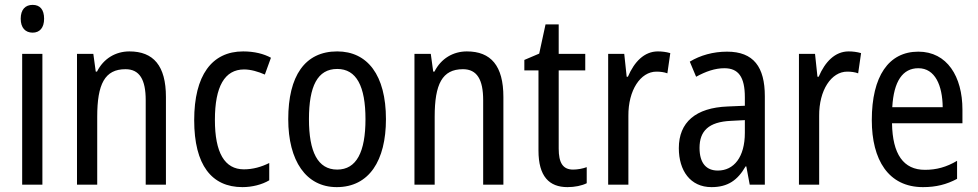

<svg xmlns="http://www.w3.org/2000/svg" viewBox="-20 -758 4013 788"><path d="M114 -738C84 -738 65 -719 65 -681C65 -644 84 -624 114 -624C143 -624 161 -644 161 -681C161 -719 144 -738 114 -738ZM154 -537H71V0H154Z M511 -547C455 -547 405 -518 378 -464H373L363 -537H296V0H379V-279C379 -413 410 -474 495 -474C553 -474 578 -431 578 -347V0H661V-360C661 -488 610 -547 511 -547Z M975 10C1014 10 1055 0 1085 -18V-89C1053 -73 1018 -63 981 -63C902 -63 862 -131 862 -266C862 -403 902 -473 982 -473C1009 -473 1040 -464 1067 -452L1092 -521C1063 -537 1024 -547 978 -547C849 -547 777 -448 777 -265C777 -80 849 10 975 10Z M1564 -269C1564 -450 1488 -547 1364 -547C1231 -547 1163 -446 1163 -269C1163 -98 1236 10 1362 10C1495 10 1564 -99 1564 -269ZM1248 -269C1248 -404 1283 -475 1364 -475C1443 -475 1480 -404 1480 -269C1480 -134 1443 -62 1364 -62C1284 -62 1248 -135 1248 -269Z M1896 -547C1840 -547 1790 -518 1763 -464H1758L1748 -537H1681V0H1764V-279C1764 -413 1795 -474 1880 -474C1938 -474 1963 -431 1963 -347V0H2046V-360C2046 -488 1995 -547 1896 -547Z M2332 -62C2290 -62 2273 -90 2273 -148V-469H2382V-537H2273V-658H2219L2193 -538L2132 -512V-469H2190V-140C2190 -34 2234 10 2309 10C2339 10 2368 4 2388 -6V-72C2372 -66 2351 -62 2332 -62Z M2680 -547C2624 -547 2583 -504 2557 -443H2552L2542 -537H2476V0H2559V-282C2558 -388 2609 -464 2674 -464C2690 -464 2706 -462 2719 -457L2731 -540C2714 -545 2696 -547 2680 -547Z M2964 -546C2907 -546 2854 -531 2811 -505L2837 -443C2877 -465 2915 -478 2953 -478C3010 -478 3037 -443 3037 -359V-324L2967 -321C2835 -316 2766 -256 2766 -150C2766 -58 2813 10 2900 10C2967 10 3007 -18 3040 -75H3043L3057 0H3119V-363C3119 -483 3073 -546 2964 -546ZM2980 -262 3037 -265V-213C3037 -113 2992 -58 2926 -58C2880 -58 2851 -87 2851 -151C2851 -220 2888 -258 2980 -262Z M3463 -547C3407 -547 3366 -504 3340 -443H3335L3325 -537H3259V0H3342V-282C3341 -388 3392 -464 3457 -464C3473 -464 3489 -462 3502 -457L3514 -540C3497 -545 3479 -547 3463 -547Z M3749 -546C3627 -546 3558 -445 3558 -265C3558 -102 3626 10 3768 10C3822 10 3865 -1 3908 -24V-98C3864 -72 3823 -61 3776 -61C3688 -61 3643 -125 3641 -252H3930V-308C3930 -444 3867 -546 3749 -546ZM3749 -478C3818 -478 3848 -407 3849 -318H3642C3648 -425 3685 -478 3749 -478Z"/></svg>

Font: Noto Sans Sinhala UI Condensed
Style: Regular
Weight: 400
Width: 3
Designer: Jelle Bosma - Monotype Design Team
Foundry: Monotype Imaging Inc.
Version: Version 2.006